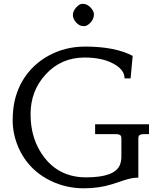

<svg xmlns="http://www.w3.org/2000/svg" viewBox="-20 -997 873 1028"><path d="M489.3 -331.5H777.8V-278.8H750.5Q735.8 -278.8 728.3 -274.2Q720.7 -269.5 720.7 -256.8V-45.9Q685.5 -45.9 642.6 -31.2L580.1 -10.7Q510.3 11.2 429.4 11.2Q348.6 11.2 276.6 -17.8Q204.6 -46.9 153.8 -97.2Q103 -147.5 75.4 -215.3Q47.9 -283.2 47.9 -351.8Q47.9 -420.4 62.3 -472.7Q76.7 -524.9 102.5 -567.9Q128.4 -610.8 164.3 -644.3Q200.2 -677.7 243.2 -700.7Q331.5 -747.6 435.5 -747.6Q596.2 -747.6 690.4 -697.8L679.2 -577.1H647Q647 -622.1 591.3 -653.8Q529.8 -689 433.1 -689Q307.6 -689 224.6 -598.6Q143.6 -510.7 143.6 -385.3Q143.6 -247.6 219.7 -150.9Q301.8 -47.4 440.9 -47.4Q594.2 -47.4 621.6 -113.3Q629.9 -133.8 629.9 -157.7V-256.8Q629.9 -270 622.3 -274.4Q614.7 -278.8 602.1 -278.8H489.3ZM387.7 -957Q405.8 -976.6 420.7 -976.6Q435.5 -976.6 446 -971.2Q456.5 -965.8 464.8 -957Q482.9 -937 482.9 -921.6Q482.9 -906.2 477.8 -895.5Q472.7 -884.8 464.8 -876Q446.3 -856.9 430.9 -856.9Q415.5 -856.9 405.8 -862.3Q396 -867.7 387.9 -876.2Q379.9 -884.8 375 -895.5Q370.1 -906.2 370.1 -916.7Q370.1 -927.2 375 -937.7Q379.9 -948.2 387.7 -957Z"/></svg>

Font: Habibi
Style: Regular
Weight: 400
Designer: Magnus Gaarde
Foundry: Magnus Gaarde
Version: Version 1.001